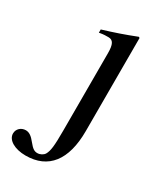

<svg xmlns="http://www.w3.org/2000/svg" viewBox="-244 -529 695 816"><g transform="rotate(30 104.0 -121.0)"><path d="M193 -457 188 -460C129 -437 91 -424 32 -406V-390L37 -391C53 -394 67 -394 77 -394C100 -394 109 -377 109 -334V45C109 121 106 146 95 166C89 176 75 184 61 184C46 184 36 177 19 156C1 133 -13 124 -29 124C-52 124 -70 141 -70 163C-70 195 -31 218 23 218C134 218 193 142 193 0Z"/></g></svg>

Font: XITS Math
Style: Regular
Weight: 400
Designer: MicroPress Inc., with final additions and corrections provided by Coen Hoffman, Elsevier (retired)
Version: Version 1.108